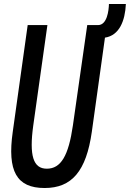

<svg xmlns="http://www.w3.org/2000/svg" viewBox="-20 -904 652 964"><path d="M346 -274C324 -122 286 -57 215 -57C147 -57 126 -122 147 -274L218 -778H119L44 -242C16 -45 63 40 204 40C341 40 413 -45 441 -242L507 -715C579 -726 608 -799 612 -884H527C526 -851 518 -778 472 -778H418Z"/></svg>

Font: Smiley Sans Oblique
Style: Regular
Weight: 400
Italic angle: -8°
Designer: oooooohmygosh, Nagisa Chen, Janine Sui, Heda Shi, Jian Li
Foundry: atelierAnchor
Version: Version 2.0.1